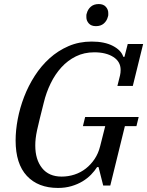

<svg xmlns="http://www.w3.org/2000/svg" viewBox="-20 -915 726 947"><path d="M266 12Q168 12 112.5 -47.5Q57 -107 57 -222Q57 -272 67.5 -327.5Q78 -383 99 -437.5Q120 -492 151.5 -541Q183 -590 224.5 -627.5Q266 -665 318 -687.5Q370 -710 432 -710Q496 -710 537 -688.5Q578 -667 588 -635H594L610 -698H686L635 -491H559L572 -543Q575 -556 575 -570Q575 -611 539 -634Q503 -657 445 -657Q395 -657 354.5 -637Q314 -617 283 -583Q252 -549 230 -504Q208 -459 196 -409Q184 -361 176 -329Q168 -297 163 -273.5Q158 -250 156 -232.5Q154 -215 154 -197Q154 -128 187.5 -86Q221 -44 284 -44Q317 -44 347.5 -54Q378 -64 403 -83.5Q428 -103 446.5 -130.5Q465 -158 474 -194L499 -293H389L400 -338H664L653 -293H596L524 0H489L466 -91H459Q447 -72 429 -53.5Q411 -35 387 -20.5Q363 -6 332.5 3Q302 12 266 12ZM453 -786Q430 -786 418 -799.5Q406 -813 406 -830Q406 -835 406 -839.5Q406 -844 408 -849Q413 -869 428 -882Q443 -895 467 -895Q490 -895 502 -881.5Q514 -868 514 -851Q514 -846 514 -841.5Q514 -837 512 -832Q507 -812 492 -799Q477 -786 453 -786Z"/></svg>

Font: IBM Plex Serif Text
Style: Italic
Weight: 450
Italic angle: -14°
Designer: Mike Abbink, Paul van der Laan, Pieter van Rosmalen
Foundry: Bold Monday
Version: Version 3.001